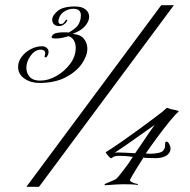

<svg xmlns="http://www.w3.org/2000/svg" viewBox="-20 -653 736 743"><path d="M132 -332Q99 -332 74.5 -349Q50 -366 50 -394Q50 -415 64 -433.5Q78 -452 99.5 -463Q121 -474 143 -474Q154 -474 161 -467.5Q168 -461 168 -452Q168 -448 167 -445Q166 -442 164 -438Q161 -431 156 -431Q150 -431 154 -440Q155 -443 155 -447Q155 -454 150 -457.5Q145 -461 139 -461Q116 -461 99 -438Q82 -415 82 -391Q82 -370 95 -355.5Q108 -341 135 -341Q167 -341 198.5 -359Q230 -377 251.5 -406Q273 -435 273 -468Q273 -486 265 -498Q257 -510 245 -513Q230 -508 217.5 -506Q205 -504 194 -504Q174 -504 182 -515Q187 -523 199.5 -525.5Q212 -528 225 -528Q231 -528 236.5 -528Q242 -528 246 -527Q259 -534 272 -545Q285 -556 289 -571Q291 -576 292 -582Q293 -588 293 -594Q293 -605 286.5 -612Q280 -619 263 -619Q246 -619 229.5 -609Q213 -599 208 -581Q207 -578 206.5 -576Q206 -574 206 -572Q206 -560 215 -560Q222 -560 226 -564Q230 -568 233 -573Q235 -577 238 -577Q242 -577 239 -572Q237 -565 227.5 -558.5Q218 -552 209 -552Q196 -552 189 -559Q182 -566 182 -576Q182 -593 203 -610.5Q224 -628 270 -628Q297 -628 311 -616.5Q325 -605 325 -588Q325 -571 309.5 -552.5Q294 -534 261 -522Q293 -519 305.5 -502Q318 -485 318 -465Q318 -437 296.5 -406Q275 -375 233.5 -353.5Q192 -332 132 -332ZM386 64Q383 61 386 59.5Q389 58 390 57Q399 53 407 50Q415 47 423 43Q427 41 428.5 40Q430 39 431 38Q439 30 446.5 20Q454 10 462 0Q470 -10 478 -21.5Q486 -33 494 -46Q481 -48 467.5 -49Q454 -50 443 -50Q419 -50 413 -41H409Q408 -40 399.5 -49Q391 -58 389 -64Q414 -79 449 -103.5Q484 -128 519 -153.5Q554 -179 579 -198Q604 -217 609 -221L626 -236Q626 -236 630.5 -234.5Q635 -233 640 -231Q646 -230 659.5 -227Q673 -224 671 -221Q660 -212 639 -186.5Q618 -161 593 -127.5Q568 -94 544 -59Q549 -59 553.5 -58.5Q558 -58 562 -58Q579 -58 594 -61.5Q609 -65 613 -72Q618 -79 618.5 -85Q619 -91 619 -95V-97Q619 -105 624 -105Q631 -105 636 -93Q638 -89 639 -85.5Q640 -82 640 -78Q640 -63 626 -52.5Q612 -42 586 -41Q573 -41 556.5 -41.5Q540 -42 535 -43Q519 -18 505.5 4Q492 26 484 41Q481 46 488 50.5Q495 55 503.5 57Q512 59 513 59V63Q503 61 488 60.5Q473 60 458 60Q449 60 441.5 60.5Q434 61 428 61Q412 62 400 63Q388 64 386 64ZM503 -60Q516 -78 530.5 -100Q545 -122 558.5 -141.5Q572 -161 579 -170Q547 -148 507.5 -119.5Q468 -91 424 -62Q427 -62 430 -62.5Q433 -63 435 -63Q449 -63 467 -62Q485 -61 503 -60ZM82 70 604 -633H653L131 70Z"/></svg>

Font: Fleur De Leah
Style: Regular
Weight: 400
Designer: Robert E. Leuschke
Foundry: Robert E. Leuschke
Version: Version 1.010; ttfautohint (v1.8.3)